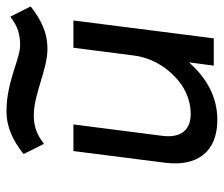

<svg xmlns="http://www.w3.org/2000/svg" viewBox="-69 -609 689 591"><g transform="rotate(-90 275.5 -313.5)"><path d="M229 -638C176 -638 137 -616 100 -588L97 -585L128 -523L133 -526C157 -544 181 -554 216 -554C282 -554 356 -512 420 -512C474 -512 510 -533 548 -561L551 -564L520 -626L515 -623C491 -605 467 -596 432 -596C389 -596 320 -638 229 -638ZM70 -149C58 -54 101 11 202 11C279 11 336 -28 379 -76L369 0H453L508 -432H424L400 -245C393 -192 366 -149 335 -120C308 -93 268 -71 220 -71C166 -71 146 -107 153 -159L188 -432H106Z"/></g></svg>

Font: Charger
Style: BdIt
Weight: 400
Designer: Jasper
Foundry: Cannot Into Space Fonts
Version: Version 0.98